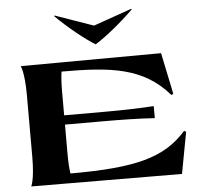

<svg xmlns="http://www.w3.org/2000/svg" viewBox="-62 -1039 1207 1113"><g transform="rotate(-5 541.0 -482.5)"><path d="M75 3 952 7 997 -234 986 -241C858 -96 689 -52 308 -52C304 -78 301 -115 301 -166V-337H511C632 -337 732 -335 823 -329V-399C732 -393 630 -391 531 -391H301V-528C301 -582 304 -619 308 -645C590 -645 782 -627 931 -454L942 -461L892 -701L75 -697C75 -697 96 -659 96 -527V-167C96 -35 75 3 75 3ZM297 -972 293 -969C365 -897 460 -821 519 -785C578 -821 671 -896 745 -969L741 -972L519 -894Z"/></g></svg>

Font: Coconat
Style: Bold
Weight: 900
Width: 8
Designer: Sara Lavazza
Foundry: Collletttivo
Version: Version 1.000;Glyphs 3.2 (3217)